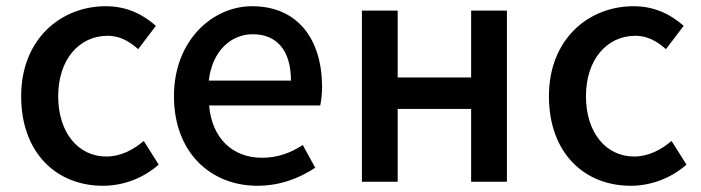

<svg xmlns="http://www.w3.org/2000/svg" viewBox="-20 -584 2253 617"><path d="M311 13C374 13 439 -10 490 -55L442 -131C409 -103 368 -81 322 -81C231 -81 167 -158 167 -275C167 -391 233 -469 326 -469C363 -469 394 -453 424 -426L481 -501C441 -536 390 -564 320 -564C175 -564 48 -458 48 -275C48 -92 162 13 311 13Z M807 13C879 13 942 -11 993 -45L953 -118C913 -92 871 -77 822 -77C727 -77 661 -140 652 -245H1009C1012 -259 1015 -281 1015 -304C1015 -459 936 -564 790 -564C662 -564 539 -453 539 -275C539 -93 658 13 807 13ZM651 -325C662 -421 723 -474 792 -474C872 -474 915 -419 915 -325Z M1143 0H1258V-234H1494V0H1609V-550H1494V-335H1258V-550H1143Z M2007 13C2070 13 2135 -10 2186 -55L2138 -131C2105 -103 2064 -81 2018 -81C1927 -81 1863 -158 1863 -275C1863 -391 1929 -469 2022 -469C2059 -469 2090 -453 2120 -426L2177 -501C2137 -536 2086 -564 2016 -564C1871 -564 1744 -458 1744 -275C1744 -92 1858 13 2007 13Z"/></svg>

Font: Noto Sans HK Medium
Style: Regular
Weight: 500
Designer: Ryoko NISHIZUKA 西塚涼子 (kana, bopomofo & ideographs); Paul D. Hunt (Latin, Greek & Cyrillic); Sandoll Communications 산돌커뮤니
Foundry: Adobe
Version: Version 2.002;hotconv 1.0.116;makeotfexe 2.5.65601